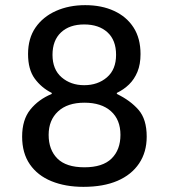

<svg xmlns="http://www.w3.org/2000/svg" viewBox="-20 -716 655 746"><path d="M304 10Q234 10 180 -12Q126 -34 96 -77.5Q66 -121 66 -185Q66 -251 98 -290.5Q130 -330 181 -351V-355Q141 -375 115 -410.5Q89 -446 89 -506Q89 -567 118 -609Q147 -651 197.5 -673.5Q248 -696 311 -696Q375 -696 423.5 -673.5Q472 -651 499 -609Q526 -567 526 -506Q526 -466 514 -437Q502 -408 481.5 -388Q461 -368 434 -355V-351Q486 -326 518 -289.5Q550 -253 550 -185Q550 -125 520.5 -81Q491 -37 436.5 -13.5Q382 10 304 10ZM308 -66Q379 -66 413.5 -100Q448 -134 448 -192Q448 -251 411 -284Q374 -317 308 -317Q242 -317 205.5 -283Q169 -249 169 -192Q169 -134 203 -100Q237 -66 308 -66ZM307 -385Q360 -385 395.5 -415.5Q431 -446 431 -503Q431 -560 397.5 -590.5Q364 -621 307 -621Q250 -621 217 -590Q184 -559 184 -503Q184 -446 219.5 -415.5Q255 -385 307 -385Z"/></svg>

Font: Chivo Medium
Style: Regular
Weight: 400
Version: Version 2.002